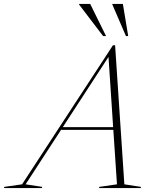

<svg xmlns="http://www.w3.org/2000/svg" viewBox="-98 -955 797 975"><path d="M533.5 -19 618 -6 616.5 0H404.5L406.5 -6L496 -19L477.5 -295.5H212L32 -19L116.5 -6L115 0H-77.5L-76 -6L14 -19L475.5 -725H486.5ZM221 -309.5H476.5L453 -666ZM440.5 -772H425.5L303.5 -932V-935H360ZM553 -772H541.5L472.5 -932V-935H526Z"/></svg>

Font: Newsreader Display ExtraLight
Style: Italic
Weight: 275
Italic angle: -17°
Designer: Hugues Gentile
Foundry: Production Type
Version: Version 1.001